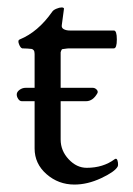

<svg xmlns="http://www.w3.org/2000/svg" viewBox="-20 -482 357 516"><path d="M40 -352Q35 -353 31 -363.5Q27 -374 33 -376Q82 -396 120 -450Q123 -455 131.5 -458.5Q140 -462 145.5 -462Q151 -462 152 -459L146 -414Q145 -407 151.5 -403.5Q158 -400 168 -400H286Q294 -400 294 -376Q294 -352 286 -352H183Q172 -352 166.5 -352Q161 -352 155.5 -351Q150 -350 148 -350Q146 -350 144.5 -346Q143 -342 143 -341.5Q143 -341 143 -334Q143 -327 143 -324V-246H229Q235 -246 239.5 -241.5Q244 -237 242 -232Q230 -210 211 -210H143V-107Q143 -77 164.5 -54Q186 -31 213 -31Q257 -31 288 -54Q295 -59 297 -45Q298 -38 296 -34Q288 -20 251.5 -3Q215 14 180 14Q137 14 105 -14Q73 -42 73 -83V-210H39Q33 -210 29 -216Q25 -222 25 -228Q25 -235 32.5 -240.5Q40 -246 49 -246H73V-337Q73 -344 70.5 -347Q68 -350 65 -350.5Q62 -351 53.5 -351.5Q45 -352 40 -352Z"/></svg>

Font: EB Garamond 12 All SC
Style: AllSC
Weight: 400
Version: Version 0.016 ; ttfautohint (v0.97) -l 8 -r 50 -G 200 -x 0 -